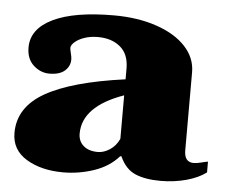

<svg xmlns="http://www.w3.org/2000/svg" viewBox="-42 -528 700 585"><g transform="rotate(5 308.0 -235.0)"><path d="M13 -97Q13 -176 93.5 -221.5Q174 -267 336 -289V-322Q336 -366 309.5 -388Q283 -410 241 -410Q218 -410 199.5 -403.5Q181 -397 170.5 -387.5Q160 -378 160 -370Q160 -365 163 -353.5Q166 -342 166 -335Q166 -314 150 -300Q134 -286 103 -286Q76 -286 54.5 -305.5Q33 -325 33 -360Q33 -417 98 -448.5Q163 -480 284 -480Q357 -480 414.5 -460.5Q472 -441 504 -406.5Q536 -372 536 -328V-89Q536 -53 565 -53Q574 -53 587.5 -56.5Q601 -60 608 -61V-28Q584 -10 547 0Q510 10 469 10Q422 10 391.5 -3Q361 -16 344 -54H340Q311 -21 265 -5.5Q219 10 171 10Q104 10 58.5 -17.5Q13 -45 13 -97ZM336 -107V-240Q211 -196 211 -112Q211 -89 227 -75Q243 -61 271 -61Q289 -61 307.5 -73Q326 -85 336 -107Z"/></g></svg>

Font: Taviraj Black
Style: Regular
Weight: 900
Designer: Katatrad Team
Foundry: CadsonDemak
Version: Version 1.030